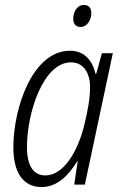

<svg xmlns="http://www.w3.org/2000/svg" viewBox="-20 -746 488 776"><path d="M306 -637C332 -637 349 -665 349 -693C349 -714 339 -726 319 -726C291 -726 276 -697 276 -670C276 -649 287 -637 306 -637ZM148 10C210 10 256 -35 292 -94H294L280 0H323L436 -531H392L369 -448H366C354 -500 322 -541 263 -541C112 -541 34 -311 34 -150C34 -47 75 10 148 10ZM163 -37C116 -37 89 -75 89 -152C89 -291 155 -494 267 -494C315 -494 344 -455 344 -393C344 -350 335 -299 321 -242C295 -135 238 -37 163 -37Z"/></svg>

Font: Noto Sans Condensed Light
Style: Italic
Weight: 300
Width: 3
Italic angle: -12°
Designer: Monotype Design Team
Foundry: Monotype Imaging Inc.
Version: Version 2.013